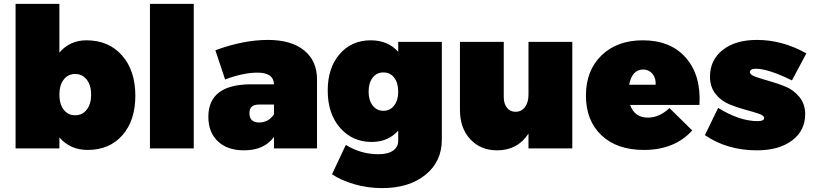

<svg xmlns="http://www.w3.org/2000/svg" viewBox="-20 -762 4180 986"><path d="M424 -555Q538 -555 606.5 -477.5Q675 -400 675 -270Q675 -143 608.5 -67.5Q542 8 430 8Q341 8 285 -56V0H60V-742H285V-492Q339 -555 424 -555ZM307 -199Q329 -170 366 -170Q403 -170 425.5 -199Q448 -228 448 -276Q448 -324 425.5 -353Q403 -382 366 -382Q329 -382 307 -353Q285 -324 285 -276Q285 -228 307 -199Z M750 -742H975V0H750Z M1356 -557Q1475 -557 1541.5 -503.5Q1608 -450 1608 -354V0H1387V-59Q1337 10 1233 10Q1147 10 1098.5 -36.5Q1050 -83 1050 -162Q1050 -326 1262 -329H1387Q1385 -389 1302 -389Q1230 -389 1136 -354L1086 -504Q1231 -557 1356 -557ZM1311 -133Q1359 -133 1387 -175V-225H1309Q1261 -225 1261 -181Q1261 -133 1311 -133Z M2025 -547H2249V-45Q2249 68 2164.5 136Q2080 204 1943 204Q1868 204 1799.5 184Q1731 164 1685 133L1756 -18Q1833 30 1923 30Q1972 30 1998.5 11.5Q2025 -7 2025 -39V-91Q1973 -33 1888 -33Q1790 -33 1726.5 -105.5Q1663 -178 1663 -297Q1663 -414 1724.5 -484.5Q1786 -555 1884 -555Q1972 -555 2025 -496ZM2025 -291Q2025 -336 2004.5 -363Q1984 -390 1949 -390Q1914 -390 1893.5 -363Q1873 -336 1873 -291Q1873 -247 1894 -220Q1915 -193 1949 -193Q1983 -193 2004 -220Q2025 -247 2025 -291Z M2694 -547H2919V0H2694V-76Q2638 10 2533 10Q2448 10 2395 -47Q2342 -104 2342 -198V-547H2567V-263Q2567 -229 2583.5 -208.5Q2600 -188 2627 -188Q2658 -188 2676 -212Q2694 -236 2694 -276Z M3281 -555Q3424 -555 3502.5 -465Q3581 -375 3572 -223H3216Q3239 -158 3307 -158Q3366 -158 3418 -207L3535 -92Q3444 8 3287 8Q3148 8 3068.5 -67.5Q2989 -143 2989 -271Q2989 -400 3069 -477.5Q3149 -555 3281 -555ZM3347 -327Q3349 -361 3330.5 -383Q3312 -405 3283 -405Q3226 -405 3211 -327Z M4047 -349Q3925 -409 3862 -409Q3831 -409 3831 -391Q3831 -378 3860.5 -367.5Q3890 -357 3931.5 -345.5Q3973 -334 4014.5 -317Q4056 -300 4085.5 -263.5Q4115 -227 4115 -176Q4115 -91 4047.5 -40.5Q3980 10 3867 10Q3714 10 3600 -68L3668 -208Q3778 -140 3870 -140Q3904 -140 3904 -156Q3904 -169 3875.5 -178.5Q3847 -188 3806 -199Q3765 -210 3724 -227Q3683 -244 3654.5 -280Q3626 -316 3626 -368Q3626 -454 3691.5 -505.5Q3757 -557 3867 -557Q3998 -557 4121 -488Z"/></svg>

Font: MontserratBlack
Style: Regular
Weight: 900
Designer: Julieta Ulanovsky
Foundry: Julieta Ulanovsky
Version: Version 4.000